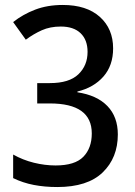

<svg xmlns="http://www.w3.org/2000/svg" viewBox="-20 -744 543 774"><path d="M211 10Q160 10 116 1.5Q72 -7 33 -26V-121Q72 -99 116.5 -88Q161 -77 204 -77Q282 -77 316 -112Q350 -147 350 -206Q350 -327 181 -327H130V-409H181Q259 -409 296 -444.5Q333 -480 333 -535Q333 -583 305 -610Q277 -637 225 -637Q182 -637 148.5 -622Q115 -607 84 -584L33 -655Q72 -686 121.5 -705Q171 -724 233 -724Q329 -724 382.5 -676Q436 -628 436 -549Q436 -480 397 -435.5Q358 -391 292 -375V-372Q371 -360 413 -316.5Q455 -273 455 -202Q455 -108 394 -49Q333 10 211 10Z"/></svg>

Font: Noto Sans Gurmukhi UI SemiCondensed Medium
Style: Regular
Weight: 500
Width: 4
Designer: Jelle Bosma - Monotype Design Team
Foundry: Monotype Imaging Inc.
Version: Version 2.004; ttfautohint (v1.8.4.7-5d5b)